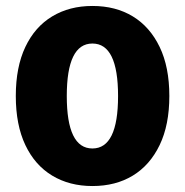

<svg xmlns="http://www.w3.org/2000/svg" viewBox="-20 -614 620 644"><path d="M290 10Q213 10 155 -25Q97 -60 65 -127.5Q33 -195 33 -292Q33 -389 65 -456.5Q97 -524 155 -559Q213 -594 290 -594Q368 -594 425.5 -559Q483 -524 515.5 -456.5Q548 -389 548 -292Q548 -195 515.5 -127.5Q483 -60 425.5 -25Q368 10 290 10ZM290 -116Q333 -116 354.5 -160Q376 -204 376 -292Q376 -380 354.5 -424Q333 -468 290 -468Q247 -468 225.5 -424Q204 -380 204 -292Q204 -204 225.5 -160Q247 -116 290 -116Z"/></svg>

Font: Rokkitt ExtraBold
Style: Regular
Weight: 800
Version: Version 3.103